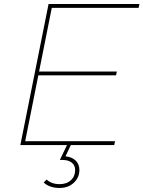

<svg xmlns="http://www.w3.org/2000/svg" viewBox="-20 -720 712 953"><path d="M169 -365H560L556 -346H165ZM105 -19H551L547 0H81L221 -700H672L668 -681H237ZM275 213Q253 213 232.5 206.5Q212 200 197 186L211 171Q223 182 239 188Q255 194 276 194Q311 194 332 174.5Q353 155 353 124Q353 101 336.5 87.5Q320 74 291 74H277L315 -5H334L305 56Q337 59 355.5 77Q374 95 374 124Q374 161 346.5 187Q319 213 275 213Z"/></svg>

Font: Montserrat Thin Thin
Style: Italic
Weight: 250
Italic angle: -11.3°
Version: Version 9.000